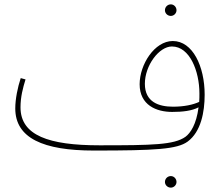

<svg xmlns="http://www.w3.org/2000/svg" viewBox="-20 -669 1013 880"><path d="M763 -596C777 -596 789 -608 789 -622C789 -637 777 -649 763 -649C748 -649 736 -637 736 -622C736 -608 748 -596 763 -596ZM410 21C694 21 792 15 840 -20C901 -65 918 -155 918 -235C918 -365 863 -481 772 -481C688 -481 620 -373 620 -283C620 -187 697 -156 769 -156C818 -156 859 -161 890 -177C880 -99 853 -59 830 -42C778 -5 679 -3 436 -3C204 -3 74 -48 74 -177C74 -225 85 -266 97 -305L75 -311C61 -269 50 -215 50 -172C50 -36 178 21 410 21ZM644 -285C644 -369 709 -456 768 -456C850 -456 894 -342 894 -241C894 -227 894 -214 893 -202C865 -189 824 -180 773 -180C708 -180 644 -201 644 -285ZM763 191C777 191 789 179 789 165C789 150 777 138 763 138C748 138 736 150 736 165C736 179 748 191 763 191Z"/></svg>

Font: Noto Sans Arabic UI Th
Style: Regular
Weight: 100
Designer: Monotype Design Team, Nadine Chahine and Nizar Qandah
Foundry: Monotype Imaging Inc.
Version: Version 2.010